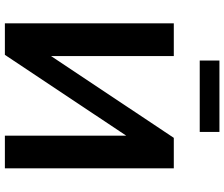

<svg xmlns="http://www.w3.org/2000/svg" viewBox="-88 -854 942 807"><g transform="rotate(90 383.5 -451.0)"><path d="M78.7 0V-710H216.1V-194L559.9 -710H688.1V0H550.7V-510L211 0ZM234.8 -819V-901.8H535V-819Z"/></g></svg>

Font: Raleway Thin
Style: Regular
Weight: 100
Designer: Matt McInerney, Pablo Impallari, Rodrigo Fuenzalida
Foundry: Matt McInerney, Pablo Impallari, Rodrigo Fuenzalida
Version: Version 4.026